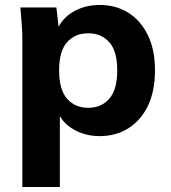

<svg xmlns="http://www.w3.org/2000/svg" viewBox="-20 -537 687 773"><path d="M70 216V-375Q70 -407 67.5 -440.5Q65 -474 62 -507H207L216 -429Q237 -470 281.5 -493.5Q326 -517 381 -517Q447 -517 497 -485.5Q547 -454 575.5 -395Q604 -336 604 -254Q604 -171 576 -112Q548 -53 497.5 -21Q447 11 381 11Q329 11 285.5 -11Q242 -33 221 -70V216ZM335 -103Q388 -103 420 -139.5Q452 -176 452 -254Q452 -331 420 -367Q388 -403 335 -403Q282 -403 250 -367Q218 -331 218 -254Q218 -176 250 -139.5Q282 -103 335 -103Z"/></svg>

Font: Mulish ExtraBold
Style: Regular
Weight: 800
Designer: Vernon Adams
Foundry: Vernon Adams
Version: Version 3.603; ttfautohint (v1.8.3)